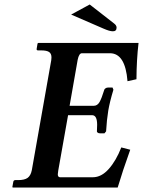

<svg xmlns="http://www.w3.org/2000/svg" viewBox="-20 -838 639 858"><path d="M37.1 0 35.2 -2 39.1 -23.9Q40 -32.7 47.9 -33.2H61Q89.8 -33.2 103.5 -43.2Q117.2 -53.2 122.1 -77.1L209 -568.8Q210 -575.7 210 -581.5Q210 -598.6 199.2 -605.7Q188.5 -612.8 164.1 -612.8H149.9Q142.1 -612.8 144 -621.1L147.9 -644L150.9 -646H599.1Q590.3 -570.8 589.8 -483.9L549.8 -475.1Q540 -600.1 471.2 -600.1H346.2Q333 -600.1 327.1 -570.8L291 -365.2H398.9Q415 -365.2 424.6 -381.6Q434.1 -397.9 445.8 -436Q445.8 -439 450.9 -442.9Q456.1 -446.8 462.9 -446.8H482.9L486.8 -437Q470.7 -383.8 463.9 -344.2Q457 -302.2 454.1 -251L446.8 -242.2H426.8Q419.9 -242.2 416 -245.6Q412.1 -249 413.1 -252Q414.1 -270.5 414.1 -280.3Q414.1 -322.8 392.1 -323.2H284.2L240.2 -75.2Q238.8 -65.9 238.3 -59.1Q238.3 -46.4 248 -45.9H395Q433.1 -45.9 466.1 -83Q499 -120.1 522 -179.2L562 -168.9Q527.8 -73.7 505.9 0ZM380.9 -817.9 488.8 -733.9Q501 -725.1 501 -714.8Q501 -697.8 483.9 -698.2Q469.7 -698.2 442.9 -710L297.9 -772.9Z"/></svg>

Font: Linux Libertine O
Style: Semibold Italic
Weight: 600
Italic angle: -11.5°
Designer: Philipp H. Poll
Foundry: Philipp H. Poll
Version: Version 5.1.2